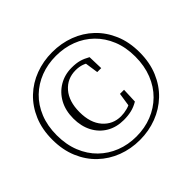

<svg xmlns="http://www.w3.org/2000/svg" viewBox="-176 -945 1165 1165"><g transform="rotate(-45 407.0 -362.0)"><path d="M407 15Q330 15 262 -11Q194 -37 142.5 -86Q91 -135 61.5 -205Q32 -275 32 -363Q32 -451 61.5 -520.5Q91 -590 142.5 -639Q194 -688 262 -713.5Q330 -739 407 -739Q484 -739 552 -713.5Q620 -688 671.5 -639Q723 -590 752.5 -520.5Q782 -451 782 -363Q782 -275 752.5 -205Q723 -135 671.5 -86Q620 -37 552 -11Q484 15 407 15ZM407 -15Q479 -15 540.5 -39.5Q602 -64 648 -109.5Q694 -155 719.5 -219.5Q745 -284 745 -363Q745 -443 719 -506.5Q693 -570 647 -615Q601 -660 539.5 -683.5Q478 -707 407 -707Q336 -707 275 -683.5Q214 -660 168 -615.5Q122 -571 96 -507Q70 -443 70 -363Q70 -282 96 -217.5Q122 -153 168 -108Q214 -63 275 -39Q336 -15 407 -15ZM424 -140Q361 -140 313.5 -168Q266 -196 239.5 -246.5Q213 -297 213 -363Q213 -431 240.5 -481.5Q268 -532 316 -560.5Q364 -589 424 -589Q462 -589 489 -581.5Q516 -574 546 -557L549 -460H515L500 -561L533 -525Q508 -544 484 -552.5Q460 -561 430 -561Q358 -561 312.5 -508.5Q267 -456 267 -364Q267 -272 312.5 -220Q358 -168 428 -168Q454 -168 482.5 -175.5Q511 -183 536 -202L504 -170L519 -269H554L550 -172Q520 -154 489.5 -147Q459 -140 424 -140Z"/></g></svg>

Font: Noto Serif SC ExtraLight ExtraLight
Style: Regular
Weight: 250
Version: Version 2.002-H1;hotconv 1.1.0;makeotfexe 2.6.0